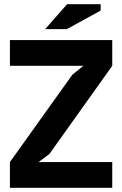

<svg xmlns="http://www.w3.org/2000/svg" viewBox="-20 -890 579 910"><path d="M27 0ZM27 -122 323 -536 375 -578H27V-700H512V-578L214 -160L163 -122H512V0H27ZM298 -870H457V-840L297 -752H194Z"/></svg>

Font: PT Sans
Style: Bold
Weight: 700
Version: Version 2.003W OFL; ttfautohint (v1.6)